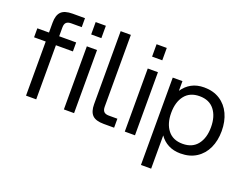

<svg xmlns="http://www.w3.org/2000/svg" viewBox="-133 -1003 1935 1487"><g transform="rotate(20 835.0 -260.0)"><path d="M236 -720H338V-646H252Q224 -646 211 -633.5Q198 -621 198 -592V-520H338V-446H198V0H114V-446H18V-520H114V-602Q114 -663 142 -691.5Q170 -720 236 -720Z M426 -520H510V0H426ZM426 -720H510V-618H426Z M716 -720V-128Q716 -100 729 -87Q742 -74 770 -74H840V0H754Q688 0 660 -28.5Q632 -57 632 -118V-720Z M928 -520H1012V0H928ZM928 -720H1012V-618H928Z M1214 -520V-440Q1243 -484 1287 -508Q1331 -532 1390 -532Q1466 -532 1520.5 -497Q1575 -462 1603.5 -400.5Q1632 -339 1632 -260Q1632 -181 1603.5 -119.5Q1575 -58 1520.5 -23Q1466 12 1390 12Q1333 12 1289.5 -10.5Q1246 -33 1218 -74V200H1134V-520ZM1380 -64Q1460 -64 1502 -117.5Q1544 -171 1544 -260Q1544 -349 1502 -402.5Q1460 -456 1380 -456Q1300 -456 1258 -402.5Q1216 -349 1216 -260Q1216 -171 1258 -117.5Q1300 -64 1380 -64Z"/></g></svg>

Font: Aspekta 400
Style: Regular
Weight: 400
Designer: Ivo Dolenc
Version: Version 2.000